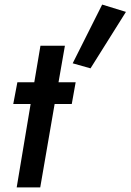

<svg xmlns="http://www.w3.org/2000/svg" viewBox="-20 -820 571 840"><path d="M427 -800 531 -768 376 -521 298 -543ZM56 -460H130L157 -620H264L236 -460H311L294 -365H219L156 0H53L114 -365H38Z"/></svg>

Font: Jost* Medium
Style: Italic
Weight: 500
Italic angle: -10°
Version: Version 3.7